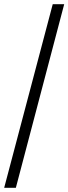

<svg xmlns="http://www.w3.org/2000/svg" viewBox="-20 -780 328 921"><path d="M0 121 233 -760H288L56 121Z"/></svg>

Font: Noto Serif Gujarati
Style: Regular
Weight: 400
Designer: Universal Thirst, Indian Type Foundry and the Monotype Design Team
Foundry: Monotype Imaging Inc.
Version: Version 2.102